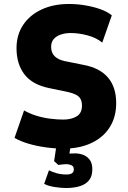

<svg xmlns="http://www.w3.org/2000/svg" viewBox="-20 -736 645 965"><path d="M300 11Q256 11 209.5 4.5Q163 -2 122.5 -14Q82 -26 53 -43L101 -181Q129 -165 162.5 -154.5Q196 -144 232 -139.5Q268 -135 298 -135Q338 -135 365 -151Q392 -167 392 -205Q392 -227 384 -240Q376 -253 360.5 -260.5Q345 -268 324 -273L228 -293Q143 -310 103 -362Q63 -414 63 -494Q63 -561 96.5 -611Q130 -661 189.5 -688.5Q249 -716 326 -716Q368 -716 409 -709Q450 -702 484 -690Q518 -678 542 -659L494 -522Q463 -547 419 -558.5Q375 -570 336 -570Q307 -570 284.5 -562Q262 -554 249.5 -539Q237 -524 237 -501Q237 -471 254.5 -453.5Q272 -436 305 -429L399 -410Q481 -395 522.5 -346.5Q564 -298 564 -218Q564 -148 531.5 -96.5Q499 -45 439 -17Q379 11 300 11ZM312 209Q288 209 255 204Q222 199 202 188L226 120Q242 128 264.5 134.5Q287 141 314 141Q332 141 341.5 135Q351 129 351 115Q351 100 339 94.5Q327 89 314 89Q307 89 293 90.5Q279 92 273 93L252 74L266 -20H337L325 65L294 44Q302 39 319.5 37Q337 35 359 35Q378 35 397.5 42Q417 49 430.5 66.5Q444 84 444 115Q444 149 428 169.5Q412 190 382 199.5Q352 209 312 209Z"/></svg>

Font: Nunito Sans 7pt Condensed Black
Style: Regular
Weight: 900
Width: 3
Designer: Vernon Adams
Foundry: Vernon Adams
Version: Version 3.101;gftools[0.9.27]